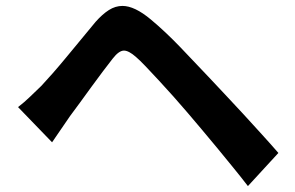

<svg xmlns="http://www.w3.org/2000/svg" viewBox="-20 -651 996 649"><path d="M41 -289Q63 -306 80.5 -323Q98 -340 120 -361Q136 -378 157.5 -402.5Q179 -427 203 -456Q227 -485 253 -516.5Q279 -548 303 -577Q326 -603 348 -617Q370 -631 394 -631Q435 -631 490 -585Q538 -545 589 -492Q640 -439 685 -391Q709 -365 739.5 -333Q770 -301 801.5 -266.5Q833 -232 864 -198Q895 -164 921 -134L818 -22Q795 -52 768 -85Q741 -118 714 -151Q687 -184 661 -214.5Q635 -245 614 -270Q592 -296 566.5 -324.5Q541 -353 517 -379Q493 -405 472.5 -426.5Q452 -448 439 -459Q415 -480 399 -480Q382 -480 361 -453Q347 -435 328 -410Q309 -385 289.5 -358Q270 -331 251 -305Q232 -279 217 -259L156 -170Z"/></svg>

Font: Kinto Sans
Style: Bold
Weight: 700
Designer: Authors: Ryoko NISHIZUKA  (kana & ideographs); Paul D. Hunt (Latin, Greek & Cyrillic); Wenlong ZHANG  (bopomofo); Sandol
Foundry: Adobe Systems Incorporated, ookami Inc.
Version: Version 0.001